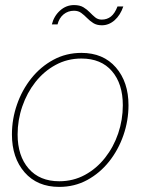

<svg xmlns="http://www.w3.org/2000/svg" viewBox="-20 -733 557 761"><path d="M214.8 7.8Q127.9 7.8 77.6 -49.8Q27.3 -107.4 27.3 -200.2Q27.3 -261.2 47.4 -318.8Q67.4 -376.5 104.2 -422.6Q141.1 -468.8 191.7 -496.1Q242.2 -523.4 302.7 -523.4Q389.2 -523.4 439.2 -465.8Q489.3 -408.2 489.3 -315.9Q489.3 -254.9 469.2 -197Q449.2 -139.2 412.6 -93Q376 -46.9 325.7 -19.5Q275.4 7.8 214.8 7.8ZM214.8 -14.6Q270.5 -14.6 316.7 -39.8Q362.8 -64.9 396.5 -107.7Q430.2 -150.4 448.5 -204.3Q466.8 -258.3 466.8 -315.9Q466.8 -400.9 423.8 -450.9Q380.9 -501 302.7 -501Q247.1 -501 200.7 -475.8Q154.3 -450.7 120.6 -408Q86.9 -365.2 68.4 -311.3Q49.8 -257.3 49.8 -200.2Q49.8 -115.2 93.5 -64.9Q137.2 -14.6 214.8 -14.6ZM383.8 -632.8Q363.3 -632.8 349.6 -641.6Q335.9 -650.4 325 -661.6Q314 -672.9 302.2 -681.6Q290.5 -690.4 273.4 -690.4Q249.5 -690.4 231.9 -676Q214.4 -661.6 208 -636.2H185.5Q193.8 -669.4 218 -691.2Q242.2 -712.9 273.4 -712.9Q296.4 -712.9 310.8 -704.1Q325.2 -695.3 335.9 -684.1Q346.7 -672.9 357.4 -664.1Q368.2 -655.3 383.3 -655.3Q404.3 -655.3 419.7 -667.5Q435.1 -679.7 445.8 -707.5H468.8Q457 -672.9 434.3 -652.8Q411.6 -632.8 383.8 -632.8Z"/></svg>

Font: Inter Display Thin
Style: Italic
Weight: 100
Italic angle: -9.39999°
Designer: Rasmus Andersson
Foundry: rsms
Version: Version 4.000;git-a52131595